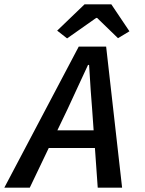

<svg xmlns="http://www.w3.org/2000/svg" viewBox="-53 -870 673 890"><path d="M261 -366 213 -266H381L374 -365Q368 -434 360 -569H355Q341 -540 310 -472Q279 -404 261 -366ZM-33 0 312 -654H439L513 0H400L387 -184H173L85 0ZM258 -692 212 -728 339 -850H463L547 -725L494 -693L397 -787H393Z"/></svg>

Font: TypoPRO Source Code Pro
Style: Italic
Weight: 600
Italic angle: -11°
Monospace: yes
Designer: Paul D. Hunt, Teo Tuominen
Foundry: Adobe Systems Incorporated
Version: Version 1.030;PS 1.0;hotconv 1.0.84;makeotf.lib2.5.63406